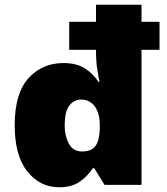

<svg xmlns="http://www.w3.org/2000/svg" viewBox="-20 -780 703 810"><path d="M230 10Q148 10 95 -57Q42 -124 42 -251Q42 -386 100 -450Q158 -514 248 -514Q304 -514 339 -491Q374 -468 396 -434H400Q397 -446 391 -483Q385 -520 385 -565V-570H272V-688H385V-760H577V-688H653V-570H577V0H421L378 -70H371Q350 -37 316.5 -13.5Q283 10 230 10ZM326 -141Q367 -141 383.5 -165Q400 -189 401 -238V-250Q401 -303 379.5 -331.5Q358 -360 323 -360Q293 -360 273 -335.5Q253 -311 253 -249Q253 -207 270.5 -174Q288 -141 326 -141Z"/></svg>

Font: Noto Sans Syriac Eastern Black
Style: Regular
Weight: 900
Designer: Patrick Giasson and the Monotype Design Team
Foundry: Monotype Imaging Inc.
Version: Version 3.001; ttfautohint (v1.8.4.7-5d5b)